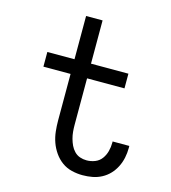

<svg xmlns="http://www.w3.org/2000/svg" viewBox="-110 -824 821 922"><g transform="rotate(15 300.0 -363.5)"><path d="M385 8Q358 8 331 1.5Q304 -5 282 -21Q260 -37 244 -60Q228 -83 219 -108.5Q210 -134 207 -161.5Q204 -189 204 -216V-447H69V-520H204V-735H286V-520H472V-447H286V-216Q286 -199 287.5 -182Q289 -165 293.5 -148.5Q298 -132 305 -117Q312 -102 324 -89.5Q336 -77 352 -71.5Q368 -66 385 -66Q407 -66 427 -74Q447 -82 459.5 -99Q472 -116 477.5 -137Q483 -158 483 -179Q483 -181 483 -182.5Q483 -184 483 -186H566Q566 -183 566 -180.5Q566 -178 566 -175Q566 -151 561 -127Q556 -103 545 -81Q534 -59 517.5 -41.5Q501 -24 479.5 -12.5Q458 -1 434 3.5Q410 8 385 8Z"/></g></svg>

Font: Bmono
Style: Regular
Weight: 400
Monospace: yes
Designer: Belleve Invis
Foundry: Belleve Invis
Version: Version 11.2.2; ttfautohint (v1.8.2)